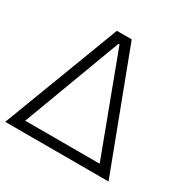

<svg xmlns="http://www.w3.org/2000/svg" viewBox="-195 -849 989 998"><g transform="rotate(30 299.5 -350.0)"><path d="M-38 0H582L317 -700H228ZM49 -57 269 -646H275L496 -57Z"/></g></svg>

Font: Fixel Display 20240404 Light
Style: Italic
Weight: 300
Italic angle: -10°
Designer: AlfaBravo + MacPaw
Foundry: Kyrylo Tkachov, Marchela Mozhyna, Serhii Makarenko, Maria Weinstein, Zakhar Kryvoshyya
Version: Version 1.211;Glyphs 3.2 (3225)